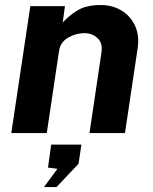

<svg xmlns="http://www.w3.org/2000/svg" viewBox="-20 -542 624 782"><path d="M26 0 103.5 -517H244.5L235.5 -450.5Q261.5 -479 296.5 -500.2Q331.5 -521.5 391 -521.5Q437 -521.5 473.8 -499.8Q510.5 -478 529.5 -438.2Q548.5 -398.5 540.5 -344.5L489 0H344.5L393 -327Q399.5 -365 378 -386Q356.5 -407 323.5 -407Q289 -407 257.2 -388.5Q225.5 -370 220.5 -334.5L170.5 0ZM159 220 214 145.5 175.5 140.5 188.5 47H311.5L300 125L210 220Z"/></svg>

Font: Public Sans
Style: Bold Italic
Weight: 700
Italic angle: -8°
Designer: The Public Sans project authors (U.S. Web Design System). Libre Franklin designed by Pablo Impallari and Rodrigo Fuenzal
Version: Version 1.008; ttfautohint (v1.8.1) -l 8 -r 50 -G 200 -x 14 